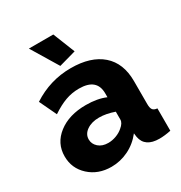

<svg xmlns="http://www.w3.org/2000/svg" viewBox="-173 -854 932 988"><g transform="rotate(-30 293.0 -360.0)"><path d="M140.1 -730H285.2L336.9 -600.1L235.8 -571.8ZM22 -157.2Q22 -234.9 85 -283.4Q147.9 -332 248 -332Q316.4 -332 365.2 -311V-334Q365.2 -422.9 259.8 -422.9Q217.3 -422.9 179 -408.9Q140.6 -395 96.2 -365.2L47.9 -466.8Q152.8 -535.2 275.9 -535.2Q394.5 -535.2 459.7 -478.3Q524.9 -421.4 524.9 -314.9V-178.2Q524.9 -154.3 532.5 -144.3Q540 -134.3 559.1 -132.8V0Q522 7.8 491.2 7.8Q405.8 7.8 393.1 -59.1L390.1 -82Q355.5 -37.6 306.9 -13.9Q258.3 9.8 205.1 9.8Q126.5 9.8 74.2 -38.1Q22 -85.9 22 -157.2ZM339.8 -137.2Q365.2 -157.7 365.2 -178.2V-225.1Q316.4 -242.2 274.9 -242.2Q230.5 -242.2 201.7 -222.2Q172.9 -202.1 172.9 -170.9Q172.9 -143.6 194.6 -124.3Q216.3 -105 252 -105Q275.9 -105 299.6 -113.8Q323.2 -122.6 339.8 -137.2Z"/></g></svg>

Font: Rawline ExtraBold
Style: Regular
Weight: 800
Designer: Matt McInerney, Pablo Impallari, Rodrigo Fuenzalida
Foundry: Matt McInerney, Pablo Impallari, Rodrigo Fuenzalida
Version: Version 4.020;PS 004.020;hotconv 1.0.88;makeotf.lib2.5.64775